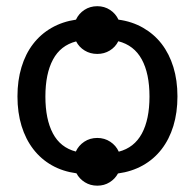

<svg xmlns="http://www.w3.org/2000/svg" viewBox="-20 -544 616 607"><path d="M35.2 -239.3Q35.2 -289.6 47.9 -331.5Q60.5 -373.5 84.5 -404.8Q108.4 -436 142.8 -455.8Q177.2 -475.6 220.2 -481.9Q229 -501 246.8 -512.7Q264.6 -524.4 287.6 -524.4Q310.1 -524.4 327.9 -512.7Q345.7 -501 354.5 -481.9Q397.5 -476.1 432.1 -456.3Q466.8 -436.5 491 -405.3Q515.1 -374 528.1 -332Q541 -290 541 -239.3Q541 -188 528.1 -145.8Q515.1 -103.5 490.7 -72Q466.3 -40.5 431.4 -21Q396.5 -1.5 353 4.4Q343.8 21.5 326.7 32.2Q309.6 43 287.6 43Q265.6 43 248.3 32.2Q231 21.5 221.7 3.9Q178.2 -2 143.8 -21.5Q109.4 -41 85.2 -72.5Q61 -104 48.1 -146Q35.2 -188 35.2 -239.3ZM123.5 -238.8Q123.5 -167 147.2 -122.3Q170.9 -77.6 219.7 -64.9Q228.5 -84 246.3 -95.9Q264.2 -107.9 287.6 -107.9Q310.5 -107.9 328.6 -95.9Q346.7 -84 355.5 -64.5Q404.3 -77.1 428.5 -121.8Q452.6 -166.5 452.6 -238.8Q452.6 -311.5 428.2 -356.2Q403.8 -400.9 354 -413.6Q344.7 -395 327.1 -384.3Q309.6 -373.5 287.6 -373.5Q265.1 -373.5 247.6 -384.3Q230 -395 220.7 -413.1Q171.4 -400.4 147.5 -355.7Q123.5 -311 123.5 -238.8Z"/></svg>

Font: Carlito
Style: Regular
Weight: 400
Designer: Lukasz Dziedzic
Foundry: tyPoland Lukasz Dziedzic
Version: Version 1.103; Beta1; all basic design good, some composites